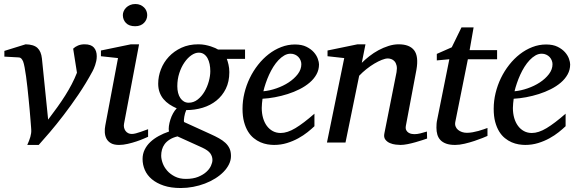

<svg xmlns="http://www.w3.org/2000/svg" viewBox="-20 -717 2906 966"><path d="M466.8 -434.1Q466.8 -421.4 464.4 -410.2Q461.9 -398.9 458.7 -389.2Q455.6 -379.4 451.9 -371.6Q448.2 -363.8 445.8 -358.9Q412.6 -297.4 374.5 -241.2Q336.4 -185.1 299.8 -137.5Q263.2 -89.8 230.5 -51.5Q197.8 -13.2 174.8 12.2H117.2Q127.4 -9.8 132.8 -28.6Q138.2 -47.4 137.2 -64Q137.2 -65.4 136.2 -78.9Q135.3 -92.3 133.5 -113.5Q131.8 -134.8 129.4 -162.1Q127 -189.5 124 -218.8Q121.1 -248 117.9 -277.6Q114.7 -307.1 111.1 -332.8Q107.4 -358.4 103.8 -378.2Q100.1 -397.9 96.2 -408.2Q91.3 -418.5 86.4 -423.3Q81.5 -428.2 73.2 -428.2L2 -432.1V-460.9L108.9 -494.1Q149.9 -493.2 168.5 -475.8Q187 -458.5 190.9 -422.9L222.2 -115.2Q247.6 -148.4 269 -178.5Q290.5 -208.5 308.3 -236.8Q326.2 -265.1 340.8 -293.2Q355.5 -321.3 367.2 -351.1L348.1 -472.2Q357.9 -481.9 372.6 -488Q387.2 -494.1 405.8 -494.1Q438 -494.1 452.4 -477.8Q466.8 -461.4 466.8 -434.1Z M725.1 -28.8Q719.2 -26.4 703.6 -19.5Q688 -12.7 667 -5.6Q646 1.5 622.8 6.8Q599.6 12.2 579.1 12.2Q553.2 12.2 538.1 3.4Q522.9 -5.4 515.6 -19.5Q508.3 -33.7 507.3 -51.3Q506.3 -68.8 509.8 -85.9L573.7 -424.8L487.8 -434.1V-462.9L638.7 -494.1H679.7L604 -94.2Q602.1 -84 604.2 -74.7Q606.4 -65.4 611.6 -58.3Q616.7 -51.3 624.8 -47.1Q632.8 -43 643.1 -43Q651.9 -43 663.8 -46.1Q675.8 -49.3 687.7 -53.5Q699.7 -57.6 710 -61.5Q720.2 -65.4 725.1 -66.9ZM720.7 -641.1Q720.7 -629.9 716.6 -619.9Q712.4 -609.9 704.8 -602.1Q697.3 -594.2 686 -589.6Q674.8 -585 660.2 -585Q629.4 -585 613.8 -601.3Q598.1 -617.7 598.1 -641.1Q598.1 -650.9 602.3 -660.6Q606.4 -670.4 614.5 -678.5Q622.6 -686.5 634.3 -691.7Q646 -696.8 661.1 -696.8Q675.3 -696.8 686.3 -691.9Q697.3 -687 705.1 -679.2Q712.9 -671.4 716.8 -661.4Q720.7 -651.4 720.7 -641.1Z M1048.8 87.9Q1048.8 69.8 1038.1 54.7Q1027.3 39.6 998 25.9L873 -30.8Q849.1 -24.9 833.3 -14.6Q817.4 -4.4 808.1 8.5Q798.8 21.5 794.9 36.1Q791 50.8 791 65.9Q791 83 798.3 103.5Q805.7 124 821 141.6Q836.4 159.2 859.9 171.1Q883.3 183.1 915 183.1Q951.2 183.1 976.6 172.9Q1002 162.6 1018.1 147.9Q1034.2 133.3 1041.5 116.9Q1048.8 100.6 1048.8 87.9ZM1038.1 -358.9Q1038.1 -377.4 1034.7 -394.3Q1031.2 -411.1 1024.2 -424.1Q1017.1 -437 1006.1 -444.6Q995.1 -452.1 980 -452.1Q961.9 -452.1 942.9 -439Q923.8 -425.8 908 -402.8Q892.1 -379.9 882.1 -349.1Q872.1 -318.4 872.1 -283.2Q872.1 -265.1 876 -249.8Q879.9 -234.4 887.5 -223.4Q895 -212.4 905.5 -206.3Q916 -200.2 929.2 -200.2Q954.1 -200.2 974.4 -216.1Q994.6 -231.9 1008.8 -255.9Q1022.9 -279.8 1030.5 -307.6Q1038.1 -335.4 1038.1 -358.9ZM1121.1 -420.9Q1125.5 -409.7 1129.6 -392.1Q1133.8 -374.5 1133.8 -354Q1133.8 -306.2 1116.2 -270.5Q1098.6 -234.9 1068.8 -210.9Q1039.1 -187 999.8 -175Q960.4 -163.1 917 -163.1Q913.6 -155.8 911.1 -147Q908.7 -138.2 907.2 -129.6Q905.8 -121.1 905.3 -114Q904.8 -106.9 906.2 -103L1040 -42Q1063 -31.7 1081.8 -21.2Q1100.6 -10.7 1114 1.7Q1127.4 14.2 1134.8 30Q1142.1 45.9 1142.1 67.9Q1142.1 89.4 1132.1 109.6Q1122.1 129.9 1104.7 147.7Q1087.4 165.5 1063.2 180.7Q1039.1 195.8 1011 206.5Q982.9 217.3 951.9 223.1Q920.9 229 889.2 229Q839.8 229 803.7 216.8Q767.6 204.6 743.9 184.6Q720.2 164.6 708.7 138.2Q697.3 111.8 697.3 83Q697.3 57.6 707.8 36.1Q718.3 14.6 736.3 -2.4Q754.4 -19.5 778.6 -32.7Q802.7 -45.9 830.1 -55.2Q827.6 -66.9 829.8 -82.8Q832 -98.6 837.2 -115Q842.3 -131.3 850.6 -146.5Q858.9 -161.6 869.1 -171.9Q849.1 -180.7 832 -192.1Q814.9 -203.6 802.5 -218.5Q790 -233.4 783 -252.7Q775.9 -272 775.9 -295.9Q775.9 -332.5 789.6 -367.9Q803.2 -403.3 829.3 -431.4Q855.5 -459.5 892.8 -476.8Q930.2 -494.1 978 -494.1Q996.1 -494.1 1012 -491Q1027.8 -487.8 1040.8 -483.6Q1053.7 -479.5 1063.2 -475.1Q1072.8 -470.7 1077.1 -467.8H1212.9V-420.9Z M1496.1 -394Q1496.1 -403.8 1492.2 -413.3Q1488.3 -422.9 1481.4 -430.2Q1474.6 -437.5 1464.4 -442.1Q1454.1 -446.8 1441.9 -446.8Q1425.3 -446.8 1410.2 -438Q1395 -429.2 1381.1 -414.6Q1367.2 -399.9 1355.2 -380.9Q1343.3 -361.8 1333.7 -340.8Q1324.2 -319.8 1316.9 -298.3Q1309.6 -276.9 1305.2 -257.8Q1336.9 -260.7 1370.8 -272.5Q1404.8 -284.2 1432.6 -302.5Q1460.4 -320.8 1478.3 -344.2Q1496.1 -367.7 1496.1 -394ZM1585 -393.1Q1585 -365.7 1572.3 -342.8Q1559.6 -319.8 1537.8 -301.3Q1516.1 -282.7 1487.5 -268.3Q1459 -253.9 1427.5 -243.9Q1396 -233.9 1363.3 -227.8Q1330.6 -221.7 1300.8 -220.2Q1299.3 -210.4 1298.1 -196.8Q1296.9 -183.1 1296.9 -173.8Q1296.9 -146.5 1303.5 -123.5Q1310.1 -100.6 1322.5 -83.7Q1335 -66.9 1352.5 -57.4Q1370.1 -47.9 1392.1 -47.9Q1425.8 -47.9 1466.3 -72.3Q1506.8 -96.7 1562 -145V-82Q1547.9 -68.4 1527.3 -52Q1506.8 -35.6 1480.7 -21.2Q1454.6 -6.8 1423.8 2.7Q1393.1 12.2 1358.9 12.2Q1343.8 12.2 1325.9 9.3Q1308.1 6.3 1290.5 -1.2Q1272.9 -8.8 1256.6 -22Q1240.2 -35.2 1227.8 -55.4Q1215.3 -75.7 1207.8 -103.8Q1200.2 -131.8 1200.2 -169.9Q1200.2 -209.5 1209.7 -248.8Q1219.2 -288.1 1236.6 -324Q1253.9 -359.9 1278.3 -390.9Q1302.7 -421.9 1332 -444.6Q1361.3 -467.3 1394.8 -480.2Q1428.2 -493.2 1463.9 -493.2Q1498.5 -493.2 1521.7 -481.7Q1544.9 -470.2 1559.1 -454.1Q1573.2 -438 1579.1 -420.9Q1585 -403.8 1585 -393.1Z M2128.9 -20Q2122.6 -17.6 2106.7 -12.5Q2090.8 -7.3 2071.3 -1.7Q2051.8 3.9 2031.2 8.1Q2010.7 12.2 1995.1 12.2Q1986.3 12.2 1970.9 10.5Q1955.6 8.8 1941.4 2.7Q1927.2 -3.4 1918.5 -15.1Q1909.7 -26.9 1914.1 -46.9L1975.1 -354Q1978.5 -374 1975.3 -387.2Q1972.2 -400.4 1965.1 -408.4Q1958 -416.5 1948.7 -419.7Q1939.5 -422.9 1931.2 -422.9Q1918.9 -422.9 1901.1 -415.8Q1883.3 -408.7 1863.5 -397Q1843.8 -385.3 1823.7 -369.4Q1803.7 -353.5 1787.1 -335.9L1718.3 0H1625L1711.9 -424.8L1627.9 -434.1V-462.9L1778.8 -494.1H1818.8L1800.3 -400.9Q1816.9 -417.5 1838.4 -434.3Q1859.9 -451.2 1884.3 -464.4Q1908.7 -477.5 1934.8 -485.8Q1960.9 -494.1 1985.8 -494.1Q2040.5 -494.1 2063.7 -463.9Q2086.9 -433.6 2075.2 -366.2L2022 -84Q2019.5 -69.8 2024.2 -61.5Q2028.8 -53.2 2036.4 -48.8Q2043.9 -44.4 2052.2 -43.2Q2060.5 -42 2064.9 -42Q2078.6 -42 2094.7 -45.9Q2110.8 -49.8 2127.9 -55.2Z M2334 -418.9 2271 -105Q2268.1 -91.8 2272 -81.3Q2275.9 -70.8 2284.4 -63.7Q2293 -56.6 2304.4 -52.7Q2315.9 -48.8 2328.6 -48.8Q2342.8 -48.8 2357.9 -51.5Q2373 -54.2 2387 -58.1Q2400.9 -62 2412.8 -66.2Q2424.8 -70.3 2432.6 -73.2V-33.2Q2426.3 -30.3 2408.2 -22.9Q2390.1 -15.6 2366.7 -7.8Q2343.3 0 2317.4 6.1Q2291.5 12.2 2270 12.2Q2242.7 12.2 2224.6 5.6Q2206.5 -1 2195.8 -12.5Q2185.1 -23.9 2180.4 -39.8Q2175.8 -55.7 2175.8 -74.2Q2175.8 -84 2176.5 -94.2Q2177.2 -104.5 2179.7 -115.2L2240.7 -418.9L2177.7 -413.1V-445.8L2252.9 -479L2301.8 -579.1H2362.8L2342.8 -464.8H2481V-418.9Z M2759.8 -394Q2759.8 -403.8 2755.9 -413.3Q2752 -422.9 2745.1 -430.2Q2738.3 -437.5 2728 -442.1Q2717.8 -446.8 2705.6 -446.8Q2689 -446.8 2673.8 -438Q2658.7 -429.2 2644.8 -414.6Q2630.9 -399.9 2618.9 -380.9Q2606.9 -361.8 2597.4 -340.8Q2587.9 -319.8 2580.6 -298.3Q2573.2 -276.9 2568.8 -257.8Q2600.6 -260.7 2634.5 -272.5Q2668.5 -284.2 2696.3 -302.5Q2724.1 -320.8 2741.9 -344.2Q2759.8 -367.7 2759.8 -394ZM2848.6 -393.1Q2848.6 -365.7 2835.9 -342.8Q2823.2 -319.8 2801.5 -301.3Q2779.8 -282.7 2751.2 -268.3Q2722.7 -253.9 2691.2 -243.9Q2659.7 -233.9 2627 -227.8Q2594.2 -221.7 2564.5 -220.2Q2563 -210.4 2561.8 -196.8Q2560.5 -183.1 2560.5 -173.8Q2560.5 -146.5 2567.1 -123.5Q2573.7 -100.6 2586.2 -83.7Q2598.6 -66.9 2616.2 -57.4Q2633.8 -47.9 2655.8 -47.9Q2689.5 -47.9 2730 -72.3Q2770.5 -96.7 2825.7 -145V-82Q2811.5 -68.4 2791 -52Q2770.5 -35.6 2744.4 -21.2Q2718.3 -6.8 2687.5 2.7Q2656.7 12.2 2622.6 12.2Q2607.4 12.2 2589.6 9.3Q2571.8 6.3 2554.2 -1.2Q2536.6 -8.8 2520.3 -22Q2503.9 -35.2 2491.5 -55.4Q2479 -75.7 2471.4 -103.8Q2463.9 -131.8 2463.9 -169.9Q2463.9 -209.5 2473.4 -248.8Q2482.9 -288.1 2500.2 -324Q2517.6 -359.9 2542 -390.9Q2566.4 -421.9 2595.7 -444.6Q2625 -467.3 2658.4 -480.2Q2691.9 -493.2 2727.5 -493.2Q2762.2 -493.2 2785.4 -481.7Q2808.6 -470.2 2822.8 -454.1Q2836.9 -438 2842.8 -420.9Q2848.6 -403.8 2848.6 -393.1Z"/></svg>

Font: Charis SIL
Style: Italic
Weight: 400
Italic angle: -11°
Foundry: SIL International
Version: Version 4.112